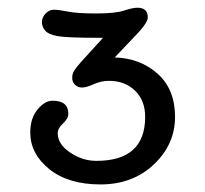

<svg xmlns="http://www.w3.org/2000/svg" viewBox="-20 -802 540 505"><path d="M59.6 -453.6Q59.6 -490.7 78.6 -513.9Q97.7 -537.1 118.2 -537.1Q159.7 -537.1 159.7 -502.9Q159.7 -490.2 145.8 -477.3Q131.8 -464.4 131.8 -451.7Q131.8 -422.9 164.3 -400.9Q196.8 -378.9 233.4 -378.9Q361.8 -378.9 361.8 -494.6Q361.8 -537.6 335.2 -563.5Q308.6 -589.4 266.6 -589.4Q246.1 -589.4 226.6 -580.6Q207 -571.8 196 -571.8Q185.1 -571.8 177.5 -578.9Q169.9 -585.9 169.9 -597.2Q169.9 -608.4 175.5 -616.9Q181.2 -625.5 192.4 -638.2L251 -702.6H239.3Q155.3 -702.6 131.3 -707Q107.4 -711.4 98.9 -721.4Q90.3 -731.4 90.3 -743.9Q90.3 -756.3 99.9 -766.4Q109.4 -776.4 121.8 -776.4Q134.3 -776.4 158.7 -771.5Q183.1 -766.6 233.2 -766.6Q283.2 -766.6 306.2 -774.2Q329.1 -781.7 341.3 -781.7Q368.7 -781.7 368.7 -756.3Q368.7 -743.2 343.8 -716.3L281.7 -650.9Q349.1 -648.9 394.8 -607.9Q440.4 -566.9 440.4 -494.6Q440.4 -422.4 384.8 -369.6Q329.1 -316.9 244.4 -316.9Q159.7 -316.9 109.6 -357.2Q59.6 -397.5 59.6 -453.6Z"/></svg>

Font: Oldenburg
Style: Regular
Weight: 400
Designer: Nicole Fally
Foundry: Nicole Fally
Version: Version 1.001